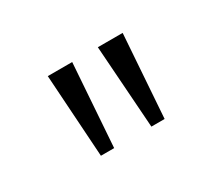

<svg xmlns="http://www.w3.org/2000/svg" viewBox="-54 -803 456 402"><g transform="rotate(-30 174.0 -602.0)"><path d="M219 -502 205 -702H265L251 -502ZM97 -502 84 -702H143L129 -502Z"/></g></svg>

Font: Outfit Thin ExtraLight
Style: Regular
Weight: 250
Version: Version 1.100;gftools[0.9.27]